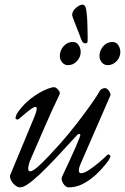

<svg xmlns="http://www.w3.org/2000/svg" viewBox="-20 -794 539 828"><path d="M67 14Q56 14 44.5 4.5Q33 -5 27 -18Q21 -31 24 -39L129 -292Q136 -309 138 -321Q140 -333 132 -333Q127 -333 115.5 -325Q104 -317 89.5 -305Q75 -293 60 -280Q58 -278 52.5 -279Q47 -280 47 -283Q47 -287 49 -294.5Q51 -302 59 -313Q84 -347 114.5 -370Q145 -393 172.5 -405.5Q200 -418 214 -418Q219 -418 225.5 -412.5Q232 -407 236 -399.5Q240 -392 236 -385Q203 -317 173 -247Q143 -177 113 -109Q104 -89 102 -72Q100 -55 110 -55Q120 -55 140 -72Q160 -89 185.5 -116Q211 -143 239 -174Q277 -217 312.5 -263Q348 -309 374 -346Q400 -383 408 -398Q413 -408 420 -411Q427 -414 433 -414Q439 -414 445 -408Q451 -402 454.5 -394Q458 -386 455 -380L327 -86Q319 -67 320 -57Q321 -47 330 -47Q343 -47 364 -61Q385 -75 407 -93.5Q429 -112 444 -127Q445 -128 447 -128Q450 -128 453 -125.5Q456 -123 456 -119Q456 -117 455 -115Q454 -113 452.5 -110Q451 -107 448.5 -103Q446 -99 442.5 -94.5Q439 -90 434 -84Q415 -60 390 -37.5Q365 -15 336.5 -0.5Q308 14 276 14Q263 14 252.5 -3Q242 -20 248 -33Q262 -63 278 -97Q294 -131 306.5 -160Q319 -189 324 -203Q329 -215 323 -216Q317 -217 312 -211Q260 -154 220 -111.5Q180 -69 150.5 -41.5Q121 -14 100.5 0Q80 14 67 14ZM444 -513Q429 -513 419 -525Q409 -537 409 -552Q409 -568 416.5 -582Q424 -596 436.5 -604.5Q449 -613 465 -613Q481 -613 490 -599.5Q499 -586 499 -570Q499 -548 483 -530.5Q467 -513 444 -513ZM273 -513Q258 -513 248 -525Q238 -537 238 -552Q238 -568 245.5 -582Q253 -596 265.5 -604.5Q278 -613 294 -613Q310 -613 319 -599.5Q328 -586 328 -570Q328 -548 312 -530.5Q296 -513 273 -513ZM350 -607Q343 -607 338.5 -610.5Q334 -614 330 -624Q326 -637 319 -654Q312 -671 306 -687Q300 -703 295.5 -714.5Q291 -726 291 -728Q291 -746 307.5 -760Q324 -774 336 -774Q345 -774 349 -762.5Q353 -751 354 -734Q356 -719 356.5 -700.5Q357 -682 357.5 -665Q358 -648 358 -636Q358 -624 358 -620Q358 -607 350 -607Z"/></svg>

Font: EB Garamond
Style: Italic
Weight: 400
Italic angle: -17.2°
Designer: Georg Duffner and Octavio Pardo
Foundry: Georg Duffner
Version: Version 1.001